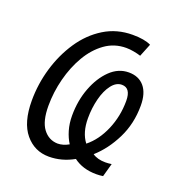

<svg xmlns="http://www.w3.org/2000/svg" viewBox="-104 -625 691 728"><g transform="rotate(20 241.5 -261.0)"><path d="M169 10Q111 10 73.5 -35Q36 -80 36 -168Q36 -235 55 -299.5Q74 -364 109.5 -417Q145 -470 196 -501.5Q247 -533 311 -533Q359 -533 385 -520L364 -468Q352 -472 335.5 -475Q319 -478 305 -478Q257 -478 219.5 -451Q182 -424 156 -379.5Q130 -335 116 -280.5Q102 -226 102 -171Q102 -109 124.5 -79Q147 -49 183 -48Q205 -48 228 -61Q215 -81 207 -108Q199 -135 199 -167Q199 -227 218.5 -278.5Q238 -330 271 -362Q304 -394 346 -394Q386 -394 408.5 -367.5Q431 -341 431 -291Q431 -218 401 -157.5Q371 -97 326 -57Q346 -43 378 -43Q384 -43 390 -43.5Q396 -44 403 -45L388 9Q381 10 374.5 10.5Q368 11 361 11Q306 11 269 -17Q221 10 169 10ZM286 -85Q326 -117 349.5 -172Q373 -227 373 -289Q373 -341 337 -341Q314 -341 296 -317.5Q278 -294 268.5 -256.5Q259 -219 259 -178Q259 -120 286 -85Z"/></g></svg>

Font: Ubuntu Sans Condensed
Style: Italic
Weight: 400
Width: 3
Italic angle: -13.5°
Designer: Dalton Maag Ltd
Foundry: Dalton Maag Ltd
Version: Version 1.006; ttfautohint (v1.8.4.7-5d5b)